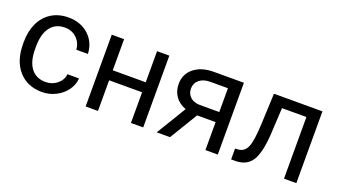

<svg xmlns="http://www.w3.org/2000/svg" viewBox="-52 -928 2331 1328"><g transform="rotate(20 1113.5 -264.0)"><path d="M280.3 -64Q328.6 -64 364.7 -93.3Q400.9 -122.6 404.8 -166.5H490.2Q487.8 -121.1 459 -80.1Q430.2 -39.1 382.1 -14.6Q334 9.8 280.3 9.8Q172.4 9.8 108.6 -62.3Q44.9 -134.3 44.9 -259.3V-274.4Q44.9 -351.6 73.2 -411.6Q101.6 -471.7 154.5 -504.9Q207.5 -538.1 279.8 -538.1Q368.7 -538.1 427.5 -484.9Q486.3 -431.6 490.2 -346.7H404.8Q400.9 -397.9 366 -430.9Q331.1 -463.9 279.8 -463.9Q210.9 -463.9 173.1 -414.3Q135.3 -364.7 135.3 -271V-253.9Q135.3 -162.6 172.9 -113.3Q210.4 -64 280.3 -64Z M1023.4 0H933.1V-225.6H690.4V0H599.6V-528.3H690.4V-299.3H933.1V-528.3H1023.4Z M1572.3 -528.3V0H1481.4V-205.6H1345.2L1220.7 0H1123L1255.9 -219.2Q1205.1 -237.8 1178 -276.6Q1150.9 -315.4 1150.9 -367.2Q1150.9 -439.5 1205.1 -483.6Q1259.3 -527.8 1350.1 -528.3ZM1241.7 -366.2Q1241.7 -327.6 1268.1 -304Q1294.4 -280.3 1337.9 -279.8H1481.4V-455.1H1351.6Q1301.3 -455.1 1271.5 -430.4Q1241.7 -405.8 1241.7 -366.2Z M2150.4 -528.3V0H2059.6V-453.6H1879.9L1869.1 -255.9Q1860.4 -119.6 1823.5 -61Q1786.6 -2.4 1706.5 0H1670.4V-79.6L1696.3 -81.5Q1740.2 -86.4 1759.3 -132.3Q1778.3 -178.2 1783.7 -302.2L1793.5 -528.3Z"/></g></svg>

Font: Roboto-o
Style: o-Regular
Weight: 400
Designer: Google
Version: Version 2.134; 2016; ttfautohint (v1.6)